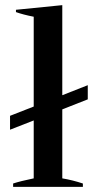

<svg xmlns="http://www.w3.org/2000/svg" viewBox="-20 -726 375 746"><path d="M222 -301V-33Q263 -26 302 -13V0H31V-13Q58 -22 111 -33V-258L19 -222V-276L111 -312V-661Q70 -669 42 -679V-688L222 -706V-356L321 -395V-340Z"/></svg>

Font: Trirong Medium
Style: Regular
Weight: 500
Designer: Katatrad Team
Foundry: CadsonDemak
Version: Version 1.001